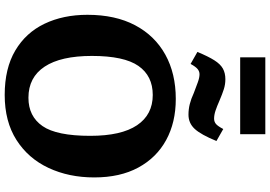

<svg xmlns="http://www.w3.org/2000/svg" viewBox="-186 -949 1149 817"><g transform="rotate(90 388.5 -540.5)"><path d="M384 14Q271 14 195 -31Q119 -76 81 -155.5Q43 -235 43 -338Q43 -457 87.5 -541Q132 -625 212.5 -669.5Q293 -714 401 -714Q501 -714 576 -673Q651 -632 693 -554.5Q735 -477 735 -367Q735 -259 694.5 -172.5Q654 -86 575.5 -36Q497 14 384 14ZM396 -87Q475 -87 516.5 -147Q558 -207 558 -350Q558 -482 513 -549Q468 -616 384 -616Q303 -616 260.5 -555Q218 -494 218 -357Q218 -225 263.5 -156Q309 -87 396 -87ZM468 -768Q445 -768 423 -773.5Q401 -779 375 -791Q349 -801 329.5 -808Q310 -815 296 -815Q284 -815 274 -807Q264 -799 252 -777L201 -806Q220 -852 236.5 -878Q253 -904 272 -914.5Q291 -925 317 -925Q339 -925 359.5 -918.5Q380 -912 408 -900Q433 -889 451 -883Q469 -877 485 -877Q498 -877 507.5 -885Q517 -893 529 -916L580 -887Q553 -821 528.5 -794.5Q504 -768 468 -768ZM224 -988V-1095H551V-988Z"/></g></svg>

Font: Literata
Style: Bold
Weight: 700
Designer: Latin by Veronika Burian and Jose Scaglione. Greek by Irene Vlachou. Cyrillic by Vera Evstafieva.
Foundry: TypeTogether
Version: Version 3.103; ttfautohint (v1.8.4.7-5d5b);gftools[0.9.29]